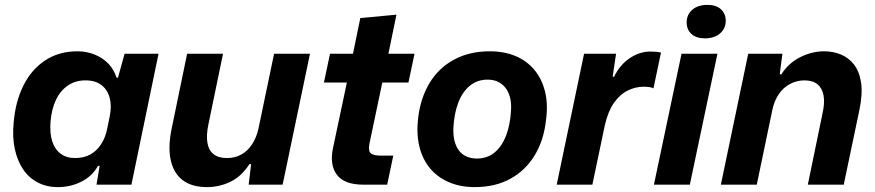

<svg xmlns="http://www.w3.org/2000/svg" viewBox="-20 -756 3582 786"><path d="M217 10Q171 10 134.5 -9Q98 -28 74.5 -63Q51 -98 40.5 -146.5Q30 -195 36 -255Q43 -339 75.5 -405Q108 -471 164.5 -508.5Q221 -546 297 -546Q335 -546 368 -532.5Q401 -519 424 -495Q447 -471 457 -438H463L490 -536H629L518 0H375L388 -77H381Q359 -36 314.5 -13Q270 10 217 10ZM287 -109Q324 -109 350.5 -124Q377 -139 394.5 -166.5Q412 -194 419 -230L429 -279Q438 -322 429 -355.5Q420 -389 395 -408Q370 -427 330 -427Q289 -427 258 -406Q227 -385 209 -347Q191 -309 187 -259Q183 -212 193.5 -178.5Q204 -145 228 -127Q252 -109 287 -109Z M827 10Q766 10 728.5 -18Q691 -46 679 -100Q667 -154 683 -231L746 -536H893L833 -246Q824 -203 829 -172Q834 -141 854 -125Q874 -109 910 -109Q942 -109 968 -123.5Q994 -138 1012 -165.5Q1030 -193 1038 -229L1102 -536H1249L1137 0H998L1008 -84H1001Q969 -34 923.5 -12Q878 10 827 10Z M1468 0Q1390 0 1359.5 -40Q1329 -80 1343 -149L1400 -418H1306L1331 -536H1425L1455 -682L1603 -696L1570 -536H1677L1652 -418H1545L1492 -166Q1487 -137 1498.5 -128Q1510 -119 1537 -119H1590L1565 0Z M1923 10Q1865 10 1818 -10Q1771 -30 1740 -67.5Q1709 -105 1696.5 -157.5Q1684 -210 1692 -275Q1702 -356 1739 -417Q1776 -478 1839 -512Q1902 -546 1985 -546Q2044 -546 2090.5 -526.5Q2137 -507 2168 -469.5Q2199 -432 2211.5 -380Q2224 -328 2215 -263Q2206 -181 2168.5 -119.5Q2131 -58 2069 -24Q2007 10 1923 10ZM1932 -107Q1975 -107 2005 -132Q2035 -157 2052 -201.5Q2069 -246 2072 -305Q2074 -335 2067.5 -358.5Q2061 -382 2048.5 -397.5Q2036 -413 2018 -421.5Q2000 -430 1976 -430Q1934 -430 1903.5 -405Q1873 -380 1856 -335.5Q1839 -291 1836 -232Q1835 -201 1841 -178Q1847 -155 1859.5 -139Q1872 -123 1890.5 -115Q1909 -107 1932 -107Z M2259 0 2371 -536H2502L2488 -442H2494Q2517 -490 2557.5 -517.5Q2598 -545 2643 -545Q2656 -545 2666.5 -544Q2677 -543 2686 -541L2655 -394Q2649 -398 2638 -399.5Q2627 -401 2615 -401Q2581 -401 2549 -385Q2517 -369 2493 -334.5Q2469 -300 2456 -243L2405 0Z M2657 0 2770 -536H2917L2804 0ZM2866 -599Q2830 -599 2810.5 -617Q2791 -635 2791 -664Q2791 -696 2814 -716Q2837 -736 2876 -736Q2912 -736 2931.5 -718Q2951 -700 2951 -671Q2951 -639 2927.5 -619Q2904 -599 2866 -599Z M2931 0 3043 -536H3183L3172 -452H3179Q3207 -497 3255 -521.5Q3303 -546 3354 -546Q3389 -546 3421 -533.5Q3453 -521 3475.5 -492.5Q3498 -464 3505 -418Q3512 -372 3498 -305L3434 0H3287L3347 -291Q3357 -335 3351.5 -365Q3346 -395 3326.5 -411Q3307 -427 3273 -427Q3242 -427 3214.5 -412.5Q3187 -398 3168.5 -371Q3150 -344 3142 -307L3078 0Z"/></svg>

Font: Mona Sans ExtraLight
Style: Bold Italic
Weight: 700
Italic angle: -11.6951°
Version: Version 2.000